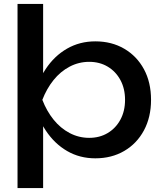

<svg xmlns="http://www.w3.org/2000/svg" viewBox="-20 -790 826 975"><path d="M69 -770H199V-369L193 -349V-235L199 -200V165H69ZM149 -283Q168 -373 212 -439.5Q256 -506 320.5 -543Q385 -580 464 -580Q547 -580 611 -542.5Q675 -505 711 -438.5Q747 -372 747 -283Q747 -195 711 -128Q675 -61 611 -23.5Q547 14 464 14Q385 14 321 -23Q257 -60 212.5 -127Q168 -194 149 -283ZM615 -283Q615 -340 591.5 -383.5Q568 -427 527 -451.5Q486 -476 433 -476Q380 -476 333.5 -451.5Q287 -427 252 -383.5Q217 -340 195 -283Q217 -226 252 -182.5Q287 -139 333.5 -114.5Q380 -90 433 -90Q486 -90 527 -114.5Q568 -139 591.5 -182.5Q615 -226 615 -283Z"/></svg>

Font: Bounded
Style: Regular
Weight: 400
Designer: Vlad Churkin
Version: Version 1.0